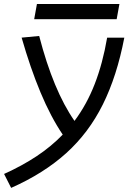

<svg xmlns="http://www.w3.org/2000/svg" viewBox="-55 -705 661 956"><path d="M0.5 230.5 -34.7 161.1Q55.2 120.6 127.7 72.5Q200.2 24.4 257.3 -34.7Q197.3 -123.5 146.5 -245.4Q95.7 -367.2 52.7 -517.6L140.1 -525.9Q210.4 -254.4 315.9 -103Q377 -184.6 416.7 -286.9Q456.5 -389.2 478.5 -517.6H564Q527.3 -326.2 457 -184.8Q386.7 -43.5 274.7 57.6Q162.6 158.7 0.5 230.5ZM115.2 -609.4 128.9 -685.1H539.6L525.9 -609.4Z"/></svg>

Font: Cascadia Mono PL SemiLight
Style: Italic
Weight: 350
Italic angle: -10°
Monospace: yes
Designer: Aaron Bell
Foundry: Saja Typeworks
Version: Version 2404.023; ttfautohint (v1.8.4)